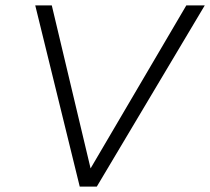

<svg xmlns="http://www.w3.org/2000/svg" viewBox="-20 -688 775 708"><path d="M274 0 110 -668H171L314 -67L667 -668H735L337 0Z"/></svg>

Font: Gantari Light
Style: Italic
Weight: 300
Italic angle: -10°
Version: Version 1.000